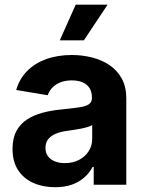

<svg xmlns="http://www.w3.org/2000/svg" viewBox="-20 -787 621 818"><path d="M215 10.6Q162.9 10.6 121.7 -7.8Q80.6 -26.1 57 -62.4Q33.4 -98.7 33.4 -152.6Q33.4 -198.5 50.1 -229.1Q66.8 -259.7 95.8 -278.4Q124.9 -297.1 161.8 -306.8Q198.7 -316.6 239.2 -320.4Q286.5 -325.2 315.5 -329.4Q344.6 -333.6 358.1 -342.5Q371.7 -351.5 371.7 -369.2V-371.6Q371.7 -394.9 361.8 -411.1Q351.8 -427.3 332.8 -435.9Q313.7 -444.5 285.9 -444.5Q257.9 -444.5 237 -436Q216 -427.4 202.6 -413.2Q189.2 -399 183.3 -381.3L49 -403.6Q62.9 -451.3 95.6 -484.5Q128.4 -517.7 177 -535.2Q225.7 -552.7 286.4 -552.7Q330.3 -552.7 371.8 -542.3Q413.3 -531.9 446.3 -509.7Q479.3 -487.6 498.7 -452.4Q518.1 -417.2 518.1 -367.5V0H379.2V-75.8H374.4Q361.2 -50.4 339.2 -31Q317.3 -11.5 286.4 -0.4Q255.5 10.6 215 10.6ZM256.2 -92.1Q290.8 -92.1 317 -105.9Q343.1 -119.6 357.9 -143Q372.8 -166.4 372.8 -195.2V-254.2Q366.1 -249.7 353 -245.8Q340 -241.8 323.9 -238.7Q307.8 -235.6 292.1 -233.3Q276.5 -231 264.3 -229.3Q237.3 -225.7 216.8 -216.9Q196.4 -208.2 185 -193.6Q173.7 -179 173.7 -156.9Q173.7 -135.7 184.4 -121.3Q195.1 -106.9 213.6 -99.5Q232.2 -92.1 256.2 -92.1ZM234.7 -615.1 302.5 -767.1H438.4L337.3 -615.1Z"/></svg>

Font: Adwaita Sans
Style: Regular
Weight: 400
Designer: Rasmus Andersson
Foundry: rsms
Version: Version 4.001;git-9221beed3